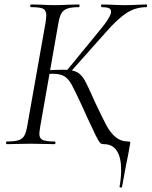

<svg xmlns="http://www.w3.org/2000/svg" viewBox="-20 -645 678 859"><path d="M11 -12Q45 -12 62.5 -17.5Q80 -23 88.5 -37.5Q97 -52 102 -82L184 -545Q187 -565 187 -576Q187 -599 173 -606Q159 -613 119 -613Q115 -613 115 -619Q115 -625 119 -625L164 -624Q202 -622 224 -622Q251 -622 291 -624L333 -625Q336 -625 336 -619Q336 -613 333 -613Q299 -613 281 -606.5Q263 -600 254.5 -585Q246 -570 241 -540L160 -79Q156 -53 156 -47Q156 -26 170.5 -19Q185 -12 225 -12Q228 -12 228 -6Q228 0 225 0Q196 0 179 -1L117 -2L54 -1Q38 0 11 0Q7 0 7 -6Q7 -12 11 -12ZM276 -326 421 -503Q477 -569 477 -593Q477 -604 467 -608.5Q457 -613 436 -613Q432 -613 432 -619Q432 -625 436 -625L475 -624Q511 -622 538 -622Q570 -622 602 -624L635 -625Q638 -625 638 -619Q638 -613 635 -613Q587 -613 546.5 -587Q506 -561 452 -499L290 -317ZM370 -120 347 -171Q315 -240 300.5 -266.5Q286 -293 267.5 -304Q249 -315 215 -315Q202 -315 191.5 -314Q181 -313 174 -312L175 -330Q234 -333 263 -333Q304 -333 324 -322.5Q344 -312 358.5 -286.5Q373 -261 406 -186Q440 -114 457 -82.5Q474 -51 497.5 -31.5Q521 -12 554 -12Q558 -12 560.5 -11Q563 -10 563 -7Q563 -6 561 4L554 44Q546 80 526 191Q526 194 520 194Q514 194 515 190Q522 151 522 115Q522 59 502.5 29.5Q483 0 445 0Q434 0 428 -5.5Q422 -11 407.5 -40.5Q393 -70 370 -120Z"/></svg>

Font: Cormorant Garamond
Style: Italic
Weight: 400
Italic angle: -10°
Designer: Christian Thalmann (Catharsis Fonts)
Foundry: Catharsis Fonts
Version: Version 4.000